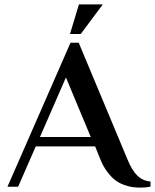

<svg xmlns="http://www.w3.org/2000/svg" viewBox="-20 -856 710 880"><path d="M300.8 -700.2 341.8 -835.9H451.2L350.1 -700.2ZM626 3.9Q606 3.9 588.6 1.7Q571.3 -0.5 548.8 -8.5Q526.4 -16.6 508.3 -30.3Q490.2 -43.9 471.7 -68.4Q453.1 -92.8 439.9 -126L416 -185.1H144L63 0H14.2L303.2 -660.2H340.8L564 -126Q584.5 -75.7 609.1 -51.5Q633.8 -27.3 669.9 -23.9V-1Q651.4 3.9 626 3.9ZM163.1 -228H396L282.2 -501Z"/></svg>

Font: El Messiri SemiBold
Style: Regular
Weight: 600
Designer: Mohamed Gaber
Foundry: Kief Type Foundry
Version: Version 2.007;PS 002.007;hotconv 1.0.88;makeotf.lib2.5.64775